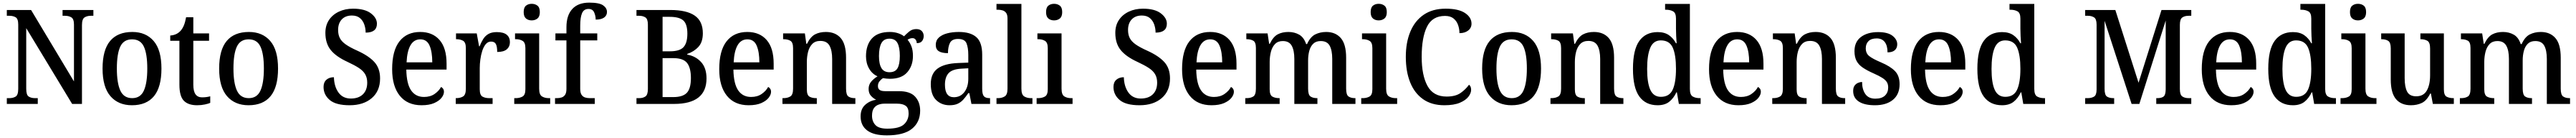

<svg xmlns="http://www.w3.org/2000/svg" viewBox="-20 -790 19641 1049"><path d="M32 0V-44H51Q80 -44 99.5 -56Q119 -68 119 -115V-603Q119 -647 99.5 -658.5Q80 -670 52 -670H32V-714H217L544 -171V-603Q544 -646 524 -658Q504 -670 476 -670H457V-714H692V-670H672Q644 -670 624.5 -657.5Q605 -645 605 -599V0H530L180 -576V-115Q180 -68 199 -56Q218 -44 247 -44H268V0Z M986 10Q882 10 822 -59Q762 -128 762 -269Q762 -410 819.5 -478.5Q877 -547 989 -547Q1092 -547 1151.5 -478.5Q1211 -410 1211 -269Q1211 -128 1154 -59Q1097 10 986 10ZM988 -44Q1051 -44 1077 -101.5Q1103 -159 1103 -269Q1103 -380 1077 -435.5Q1051 -491 987 -491Q923 -491 897 -435.5Q871 -380 871 -269Q871 -159 897.5 -101.5Q924 -44 988 -44Z M1483 10Q1415 10 1381.5 -24.5Q1348 -59 1348 -146V-480H1278V-520Q1327 -523 1357 -556Q1372 -573 1382 -597Q1392 -621 1399 -659H1454V-536H1574V-480H1454V-147Q1454 -96 1471 -73Q1488 -50 1520 -50Q1538 -50 1553 -52Q1568 -54 1583 -58V-8Q1570 -2 1542.5 4Q1515 10 1483 10Z M1875 10Q1771 10 1711 -59Q1651 -128 1651 -269Q1651 -410 1708.5 -478.5Q1766 -547 1878 -547Q1981 -547 2040.5 -478.5Q2100 -410 2100 -269Q2100 -128 2043 -59Q1986 10 1875 10ZM1877 -44Q1940 -44 1966 -101.5Q1992 -159 1992 -269Q1992 -380 1966 -435.5Q1940 -491 1876 -491Q1812 -491 1786 -435.5Q1760 -380 1760 -269Q1760 -159 1786.5 -101.5Q1813 -44 1877 -44Z M2646 10Q2541 10 2494 -30Q2447 -70 2447 -129Q2447 -165 2469 -184Q2491 -203 2526 -203Q2528 -132 2561 -86.5Q2594 -41 2655 -41Q2714 -41 2747 -73Q2780 -105 2780 -162Q2780 -199 2764.5 -225.5Q2749 -252 2716 -273.5Q2683 -295 2631 -319Q2543 -359 2502 -409.5Q2461 -460 2461 -540Q2461 -597 2488.5 -638Q2516 -679 2564 -701.5Q2612 -724 2672 -724Q2761 -724 2807.5 -689Q2854 -654 2854 -610Q2854 -542 2768 -542Q2768 -574 2757.5 -604Q2747 -634 2724 -653Q2701 -672 2663 -672Q2614 -672 2586 -642.5Q2558 -613 2558 -562Q2558 -527 2571 -501Q2584 -475 2616 -452.5Q2648 -430 2704 -405Q2791 -366 2834.5 -318.5Q2878 -271 2878 -194Q2878 -98 2814.5 -44Q2751 10 2646 10Z M3194 10Q3087 10 3028.5 -62Q2970 -134 2970 -264Q2970 -405 3026 -476Q3082 -547 3184 -547Q3278 -547 3331.5 -486Q3385 -425 3385 -306V-261H3078Q3080 -153 3114.5 -103Q3149 -53 3213 -53Q3261 -53 3294 -76Q3327 -99 3343 -129Q3352 -125 3358.5 -115.5Q3365 -106 3365 -92Q3365 -70 3346.5 -46.5Q3328 -23 3290.5 -6.5Q3253 10 3194 10ZM3276 -316Q3276 -395 3255.5 -443Q3235 -491 3185 -491Q3136 -491 3110 -446Q3084 -401 3080 -316Z M3455 0V-44H3458Q3489 -44 3510.5 -56.5Q3532 -69 3532 -116V-424Q3532 -468 3511 -480Q3490 -492 3460 -492H3457V-536H3615L3633 -438H3637Q3649 -469 3664.5 -493.5Q3680 -518 3704.5 -532Q3729 -546 3768 -546Q3819 -546 3843.5 -526Q3868 -506 3868 -470Q3868 -436 3844.5 -415.5Q3821 -395 3771 -395Q3771 -436 3761 -455Q3751 -474 3724 -474Q3700 -474 3683.5 -454Q3667 -434 3657 -403Q3647 -372 3642.5 -337.5Q3638 -303 3638 -274V-111Q3638 -67 3659 -55.5Q3680 -44 3710 -44H3736V0Z M4034 -635Q4008 -635 3990.5 -649.5Q3973 -664 3973 -698Q3973 -733 3990.5 -747Q4008 -761 4034 -761Q4060 -761 4078 -747Q4096 -733 4096 -698Q4096 -664 4078 -649.5Q4060 -635 4034 -635ZM3901 0V-44H3913Q3942 -44 3964 -56Q3986 -68 3986 -112V-424Q3986 -467 3964.5 -479.5Q3943 -492 3915 -492H3907V-536H4091V-116Q4091 -70 4112.5 -57Q4134 -44 4164 -44H4175V0Z M4212 0V-44H4226Q4245 -44 4261.5 -49Q4278 -54 4288.5 -69Q4299 -84 4299 -115V-483H4215V-536H4299V-583Q4299 -673 4343.5 -721.5Q4388 -770 4473 -770Q4549 -770 4578.5 -749.5Q4608 -729 4608 -699Q4608 -672 4586 -656.5Q4564 -641 4522 -641Q4522 -669 4510.5 -695.5Q4499 -722 4467 -722Q4432 -722 4418 -690Q4404 -658 4404 -594V-536H4534V-483H4404V-115Q4404 -84 4414.5 -69Q4425 -54 4441.5 -49Q4458 -44 4477 -44H4515V0Z M4833 0V-44H4854Q4883 -44 4901.5 -57Q4920 -70 4920 -114V-603Q4920 -646 4900.5 -658Q4881 -670 4854 -670H4833V-714H5092Q5215 -714 5277 -671.5Q5339 -629 5339 -537Q5339 -470 5305 -433.5Q5271 -397 5220 -380V-375Q5285 -363 5326 -318Q5367 -273 5367 -194Q5367 0 5119 0ZM5088 -400Q5163 -400 5192 -432Q5221 -464 5221 -534Q5221 -607 5190 -634.5Q5159 -662 5086 -662H5032V-400ZM5113 -52Q5186 -52 5217 -84.5Q5248 -117 5248 -197Q5248 -274 5219 -311Q5190 -348 5115 -348H5032V-52Z M5688 10Q5581 10 5522.5 -62Q5464 -134 5464 -264Q5464 -405 5520 -476Q5576 -547 5678 -547Q5772 -547 5825.5 -486Q5879 -425 5879 -306V-261H5572Q5574 -153 5608.5 -103Q5643 -53 5707 -53Q5755 -53 5788 -76Q5821 -99 5837 -129Q5846 -125 5852.5 -115.5Q5859 -106 5859 -92Q5859 -70 5840.5 -46.5Q5822 -23 5784.5 -6.5Q5747 10 5688 10ZM5770 -316Q5770 -395 5749.5 -443Q5729 -491 5679 -491Q5630 -491 5604 -446Q5578 -401 5574 -316Z M5946 0V-44H5953Q5984 -44 6005.5 -56.5Q6027 -69 6027 -116V-424Q6027 -468 6006.5 -480Q5986 -492 5955 -492H5951V-536H6117L6128 -457H6133Q6160 -511 6195 -529Q6230 -547 6277 -547Q6350 -547 6390.5 -500.5Q6431 -454 6431 -351V-116Q6431 -69 6449 -56.5Q6467 -44 6498 -44H6502V0H6325V-342Q6325 -406 6305 -442.5Q6285 -479 6235 -479Q6196 -479 6173.5 -456Q6151 -433 6141.5 -396.5Q6132 -360 6132 -318V-111Q6132 -67 6152 -55.5Q6172 -44 6203 -44H6208V0Z M6742 239Q6642 239 6592 201.5Q6542 164 6542 95Q6542 38 6576.5 7Q6611 -24 6660 -32Q6639 -42 6621 -61.5Q6603 -81 6603 -114Q6603 -145 6621 -167.5Q6639 -190 6671 -210Q6631 -227 6607 -268Q6583 -309 6583 -362Q6583 -448 6628 -497.5Q6673 -547 6765 -547Q6799 -547 6827.5 -537.5Q6856 -528 6873 -514Q6889 -531 6912 -550Q6935 -569 6966 -569Q6995 -569 7009 -553.5Q7023 -538 7023 -516Q7023 -495 7011 -478.5Q6999 -462 6970 -462Q6970 -477 6961.5 -488.5Q6953 -500 6938 -500Q6926 -500 6917 -496.5Q6908 -493 6900 -488Q6918 -467 6929.5 -437.5Q6941 -408 6941 -365Q6941 -290 6897.5 -240.5Q6854 -191 6765 -191Q6754 -191 6738 -192.5Q6722 -194 6713 -196Q6698 -187 6686 -172Q6674 -157 6674 -136Q6674 -116 6687 -106.5Q6700 -97 6730 -97H6834Q6920 -97 6958 -55Q6996 -13 6996 51Q6996 138 6934 188.5Q6872 239 6742 239ZM6762 -241Q6806 -241 6823.5 -271.5Q6841 -302 6841 -365Q6841 -430 6823 -463Q6805 -496 6762 -496Q6719 -496 6700.5 -462Q6682 -428 6682 -364Q6682 -303 6701 -272Q6720 -241 6762 -241ZM6745 188Q6837 188 6872.5 155.5Q6908 123 6908 72Q6908 30 6885.5 14Q6863 -2 6820 -2H6723Q6700 -2 6678.5 5.5Q6657 13 6643 32.5Q6629 52 6629 90Q6629 133 6655 160.5Q6681 188 6745 188Z M7220 10Q7159 10 7118 -29.5Q7077 -69 7077 -151Q7077 -231 7129 -269Q7181 -307 7286 -311L7363 -314V-373Q7363 -427 7349.5 -460.5Q7336 -494 7285 -494Q7238 -494 7223 -463.5Q7208 -433 7208 -386Q7162 -386 7138.5 -400.5Q7115 -415 7115 -449Q7115 -483 7138.5 -504.5Q7162 -526 7201.5 -536.5Q7241 -547 7291 -547Q7379 -547 7424 -508Q7469 -469 7469 -374V-116Q7469 -74 7481.5 -59Q7494 -44 7526 -44H7529V0H7387L7371 -82H7363Q7344 -54 7325.5 -33.5Q7307 -13 7282.5 -1.5Q7258 10 7220 10ZM7253 -51Q7303 -51 7333 -90Q7363 -129 7363 -191V-271L7310 -268Q7240 -264 7212.5 -233.5Q7185 -203 7185 -146Q7185 -51 7253 -51Z M7578 0V-44H7590Q7619 -44 7640.5 -57Q7662 -70 7662 -116V-649Q7662 -678 7651.5 -692Q7641 -706 7624.5 -711Q7608 -716 7590 -716H7578V-760H7768V-116Q7768 -70 7789.5 -57Q7811 -44 7841 -44H7852V0Z M8017 -635Q7991 -635 7973.5 -649.5Q7956 -664 7956 -698Q7956 -733 7973.5 -747Q7991 -761 8017 -761Q8043 -761 8061 -747Q8079 -733 8079 -698Q8079 -664 8061 -649.5Q8043 -635 8017 -635ZM7884 0V-44H7896Q7925 -44 7947 -56Q7969 -68 7969 -112V-424Q7969 -467 7947.5 -479.5Q7926 -492 7898 -492H7890V-536H8074V-116Q8074 -70 8095.5 -57Q8117 -44 8147 -44H8158V0Z M8669 10Q8564 10 8517 -30Q8470 -70 8470 -129Q8470 -165 8492 -184Q8514 -203 8549 -203Q8551 -132 8584 -86.5Q8617 -41 8678 -41Q8737 -41 8770 -73Q8803 -105 8803 -162Q8803 -199 8787.5 -225.5Q8772 -252 8739 -273.5Q8706 -295 8654 -319Q8566 -359 8525 -409.5Q8484 -460 8484 -540Q8484 -597 8511.5 -638Q8539 -679 8587 -701.5Q8635 -724 8695 -724Q8784 -724 8830.5 -689Q8877 -654 8877 -610Q8877 -542 8791 -542Q8791 -574 8780.5 -604Q8770 -634 8747 -653Q8724 -672 8686 -672Q8637 -672 8609 -642.5Q8581 -613 8581 -562Q8581 -527 8594 -501Q8607 -475 8639 -452.5Q8671 -430 8727 -405Q8814 -366 8857.5 -318.5Q8901 -271 8901 -194Q8901 -98 8837.5 -44Q8774 10 8669 10Z M9217 10Q9110 10 9051.5 -62Q8993 -134 8993 -264Q8993 -405 9049 -476Q9105 -547 9207 -547Q9301 -547 9354.5 -486Q9408 -425 9408 -306V-261H9101Q9103 -153 9137.5 -103Q9172 -53 9236 -53Q9284 -53 9317 -76Q9350 -99 9366 -129Q9375 -125 9381.5 -115.5Q9388 -106 9388 -92Q9388 -70 9369.5 -46.5Q9351 -23 9313.5 -6.5Q9276 10 9217 10ZM9299 -316Q9299 -395 9278.5 -443Q9258 -491 9208 -491Q9159 -491 9133 -446Q9107 -401 9103 -316Z M9475 0V-44H9485Q9516 -44 9536 -56.5Q9556 -69 9556 -116V-425Q9556 -469 9536 -480.5Q9516 -492 9486 -492H9483V-536H9645L9657 -457H9662Q9688 -511 9722.5 -529Q9757 -547 9804 -547Q9850 -547 9886 -526.5Q9922 -506 9939 -455H9946Q9971 -510 10008.5 -528.5Q10046 -547 10092 -547Q10163 -547 10203.5 -500.5Q10244 -454 10244 -351V-116Q10244 -69 10262.5 -56.5Q10281 -44 10312 -44H10315V0H10138V-342Q10138 -407 10118.5 -442.5Q10099 -478 10050 -478Q10014 -478 9993 -457.5Q9972 -437 9963 -403.5Q9954 -370 9954 -331V-116Q9954 -69 9972.5 -56.5Q9991 -44 10022 -44H10025V0H9849V-342Q9849 -407 9829 -442.5Q9809 -478 9761 -478Q9724 -478 9702 -455.5Q9680 -433 9670.5 -396.5Q9661 -360 9661 -318V-111Q9661 -67 9682 -55.5Q9703 -44 9734 -44H9737V0Z M10492 -635Q10466 -635 10448.5 -649.5Q10431 -664 10431 -698Q10431 -733 10448.5 -747Q10466 -761 10492 -761Q10518 -761 10536 -747Q10554 -733 10554 -698Q10554 -664 10536 -649.5Q10518 -635 10492 -635ZM10359 0V-44H10371Q10400 -44 10422 -56Q10444 -68 10444 -112V-424Q10444 -467 10422.5 -479.5Q10401 -492 10373 -492H10365V-536H10549V-116Q10549 -70 10570.5 -57Q10592 -44 10622 -44H10633V0Z M10993 10Q10896 10 10830.5 -36Q10765 -82 10732 -164.5Q10699 -247 10699 -358Q10699 -467 10733.5 -549.5Q10768 -632 10835.5 -678Q10903 -724 11003 -724Q11101 -724 11150.5 -691Q11200 -658 11200 -610Q11200 -578 11174.5 -558Q11149 -538 11108 -538Q11108 -570 11097.5 -600Q11087 -630 11063 -649.5Q11039 -669 10998 -669Q10901 -669 10860.5 -587Q10820 -505 10820 -358Q10820 -217 10864.5 -136.5Q10909 -56 11010 -56Q11078 -56 11117 -83.5Q11156 -111 11181 -146Q11197 -134 11197 -107Q11197 -82 11176.5 -55Q11156 -28 11111 -9Q11066 10 10993 10Z M11505 10Q11401 10 11341 -59Q11281 -128 11281 -269Q11281 -410 11338.5 -478.5Q11396 -547 11508 -547Q11611 -547 11670.5 -478.5Q11730 -410 11730 -269Q11730 -128 11673 -59Q11616 10 11505 10ZM11507 -44Q11570 -44 11596 -101.5Q11622 -159 11622 -269Q11622 -380 11596 -435.5Q11570 -491 11506 -491Q11442 -491 11416 -435.5Q11390 -380 11390 -269Q11390 -159 11416.5 -101.5Q11443 -44 11507 -44Z M11802 0V-44H11809Q11840 -44 11861.5 -56.5Q11883 -69 11883 -116V-424Q11883 -468 11862.5 -480Q11842 -492 11811 -492H11807V-536H11973L11984 -457H11989Q12016 -511 12051 -529Q12086 -547 12133 -547Q12206 -547 12246.5 -500.5Q12287 -454 12287 -351V-116Q12287 -69 12305 -56.5Q12323 -44 12354 -44H12358V0H12181V-342Q12181 -406 12161 -442.5Q12141 -479 12091 -479Q12052 -479 12029.5 -456Q12007 -433 11997.5 -396.5Q11988 -360 11988 -318V-111Q11988 -67 12008 -55.5Q12028 -44 12059 -44H12064V0Z M12619 10Q12528 10 12479.5 -56.5Q12431 -123 12431 -267Q12431 -412 12479.5 -479Q12528 -546 12619 -546Q12672 -546 12705.5 -522.5Q12739 -499 12759 -461H12764Q12762 -485 12760.5 -515.5Q12759 -546 12759 -571V-649Q12759 -692 12736.5 -704Q12714 -716 12684 -716H12676V-760H12865V-114Q12865 -69 12886.5 -56.5Q12908 -44 12940 -44H12947V0H12781L12766 -88H12762Q12741 -43 12707.5 -16.5Q12674 10 12619 10ZM12644 -54Q12709 -54 12734 -108.5Q12759 -163 12759 -267Q12759 -372 12734.5 -427.5Q12710 -483 12643 -483Q12587 -483 12563 -427Q12539 -371 12539 -266Q12539 -160 12563.5 -107Q12588 -54 12644 -54Z M13235 10Q13128 10 13069.5 -62Q13011 -134 13011 -264Q13011 -405 13067 -476Q13123 -547 13225 -547Q13319 -547 13372.5 -486Q13426 -425 13426 -306V-261H13119Q13121 -153 13155.5 -103Q13190 -53 13254 -53Q13302 -53 13335 -76Q13368 -99 13384 -129Q13393 -125 13399.5 -115.5Q13406 -106 13406 -92Q13406 -70 13387.5 -46.5Q13369 -23 13331.5 -6.5Q13294 10 13235 10ZM13317 -316Q13317 -395 13296.5 -443Q13276 -491 13226 -491Q13177 -491 13151 -446Q13125 -401 13121 -316Z M13493 0V-44H13500Q13531 -44 13552.5 -56.5Q13574 -69 13574 -116V-424Q13574 -468 13553.5 -480Q13533 -492 13502 -492H13498V-536H13664L13675 -457H13680Q13707 -511 13742 -529Q13777 -547 13824 -547Q13897 -547 13937.5 -500.5Q13978 -454 13978 -351V-116Q13978 -69 13996 -56.5Q14014 -44 14045 -44H14049V0H13872V-342Q13872 -406 13852 -442.5Q13832 -479 13782 -479Q13743 -479 13720.5 -456Q13698 -433 13688.5 -396.5Q13679 -360 13679 -318V-111Q13679 -67 13699 -55.5Q13719 -44 13750 -44H13755V0Z M14276 10Q14196 10 14153 -18Q14110 -46 14110 -98Q14110 -125 14121 -139.5Q14132 -154 14148 -160.5Q14164 -167 14178 -167Q14178 -111 14202.5 -75.5Q14227 -40 14279 -40Q14328 -40 14352.5 -63.5Q14377 -87 14377 -125Q14377 -149 14367 -165.5Q14357 -182 14333 -197.5Q14309 -213 14266 -232Q14216 -254 14183.5 -276Q14151 -298 14135.5 -327.5Q14120 -357 14120 -401Q14120 -472 14169.5 -509Q14219 -546 14300 -546Q14374 -546 14410 -518Q14446 -490 14446 -453Q14446 -425 14427.5 -408.5Q14409 -392 14372 -392Q14372 -443 14351 -470.5Q14330 -498 14289 -498Q14248 -498 14227 -477.5Q14206 -457 14206 -423Q14206 -385 14232 -364Q14258 -343 14322 -316Q14393 -286 14428.5 -250Q14464 -214 14464 -150Q14464 -73 14413.5 -31.5Q14363 10 14276 10Z M14774 10Q14667 10 14608.5 -62Q14550 -134 14550 -264Q14550 -405 14606 -476Q14662 -547 14764 -547Q14858 -547 14911.5 -486Q14965 -425 14965 -306V-261H14658Q14660 -153 14694.5 -103Q14729 -53 14793 -53Q14841 -53 14874 -76Q14907 -99 14923 -129Q14932 -125 14938.5 -115.5Q14945 -106 14945 -92Q14945 -70 14926.5 -46.5Q14908 -23 14870.5 -6.5Q14833 10 14774 10ZM14856 -316Q14856 -395 14835.5 -443Q14815 -491 14765 -491Q14716 -491 14690 -446Q14664 -401 14660 -316Z M15245 10Q15154 10 15105.5 -56.5Q15057 -123 15057 -267Q15057 -412 15105.5 -479Q15154 -546 15245 -546Q15298 -546 15331.5 -522.5Q15365 -499 15385 -461H15390Q15388 -485 15386.5 -515.5Q15385 -546 15385 -571V-649Q15385 -692 15362.5 -704Q15340 -716 15310 -716H15302V-760H15491V-114Q15491 -69 15512.5 -56.5Q15534 -44 15566 -44H15573V0H15407L15392 -88H15388Q15367 -43 15333.5 -16.5Q15300 10 15245 10ZM15270 -54Q15335 -54 15360 -108.5Q15385 -163 15385 -267Q15385 -372 15360.5 -427.5Q15336 -483 15269 -483Q15213 -483 15189 -427Q15165 -371 15165 -266Q15165 -160 15189.5 -107Q15214 -54 15270 -54Z M15879 0V-44H15898Q15927 -44 15946.5 -55.5Q15966 -67 15966 -110V-603Q15966 -646 15946.5 -658Q15927 -670 15900 -670H15879V-714H16109L16286 -161L16461 -714H16688V-670H16667Q16639 -670 16620 -657.5Q16601 -645 16601 -601V-113Q16601 -69 16620 -56.5Q16639 -44 16668 -44H16688V0H16421V-44H16429Q16460 -44 16476 -55.5Q16492 -67 16493 -109V-634L16292 0H16233L16027 -632V-115Q16027 -68 16045 -56Q16063 -44 16095 -44H16100V0Z M16992 10Q16885 10 16826.5 -62Q16768 -134 16768 -264Q16768 -405 16824 -476Q16880 -547 16982 -547Q17076 -547 17129.5 -486Q17183 -425 17183 -306V-261H16876Q16878 -153 16912.5 -103Q16947 -53 17011 -53Q17059 -53 17092 -76Q17125 -99 17141 -129Q17150 -125 17156.5 -115.5Q17163 -106 17163 -92Q17163 -70 17144.5 -46.5Q17126 -23 17088.5 -6.5Q17051 10 16992 10ZM17074 -316Q17074 -395 17053.5 -443Q17033 -491 16983 -491Q16934 -491 16908 -446Q16882 -401 16878 -316Z M17463 10Q17372 10 17323.5 -56.5Q17275 -123 17275 -267Q17275 -412 17323.5 -479Q17372 -546 17463 -546Q17516 -546 17549.5 -522.5Q17583 -499 17603 -461H17608Q17606 -485 17604.5 -515.5Q17603 -546 17603 -571V-649Q17603 -692 17580.5 -704Q17558 -716 17528 -716H17520V-760H17709V-114Q17709 -69 17730.5 -56.5Q17752 -44 17784 -44H17791V0H17625L17610 -88H17606Q17585 -43 17551.5 -16.5Q17518 10 17463 10ZM17488 -54Q17553 -54 17578 -108.5Q17603 -163 17603 -267Q17603 -372 17578.5 -427.5Q17554 -483 17487 -483Q17431 -483 17407 -427Q17383 -371 17383 -266Q17383 -160 17407.5 -107Q17432 -54 17488 -54Z M17959 -635Q17933 -635 17915.5 -649.5Q17898 -664 17898 -698Q17898 -733 17915.5 -747Q17933 -761 17959 -761Q17985 -761 18003 -747Q18021 -733 18021 -698Q18021 -664 18003 -649.5Q17985 -635 17959 -635ZM17826 0V-44H17838Q17867 -44 17889 -56Q17911 -68 17911 -112V-424Q17911 -467 17889.5 -479.5Q17868 -492 17840 -492H17832V-536H18016V-116Q18016 -70 18037.5 -57Q18059 -44 18089 -44H18100V0Z M18363 10Q18288 10 18248.5 -37Q18209 -84 18209 -186V-423Q18209 -467 18189.5 -479.5Q18170 -492 18139 -492H18136V-536H18315V-196Q18315 -130 18333.5 -94Q18352 -58 18403 -58Q18459 -58 18484 -102Q18509 -146 18509 -218V-421Q18509 -468 18488 -480Q18467 -492 18438 -492H18435V-536H18614V-111Q18614 -66 18635 -55Q18656 -44 18686 -44H18690V0H18530L18515 -79H18510Q18483 -25 18446 -7.5Q18409 10 18363 10Z M18736 0V-44H18746Q18777 -44 18797 -56.5Q18817 -69 18817 -116V-425Q18817 -469 18797 -480.5Q18777 -492 18747 -492H18744V-536H18906L18918 -457H18923Q18949 -511 18983.5 -529Q19018 -547 19065 -547Q19111 -547 19147 -526.5Q19183 -506 19200 -455H19207Q19232 -510 19269.5 -528.5Q19307 -547 19353 -547Q19424 -547 19464.5 -500.5Q19505 -454 19505 -351V-116Q19505 -69 19523.5 -56.5Q19542 -44 19573 -44H19576V0H19399V-342Q19399 -407 19379.5 -442.5Q19360 -478 19311 -478Q19275 -478 19254 -457.5Q19233 -437 19224 -403.5Q19215 -370 19215 -331V-116Q19215 -69 19233.5 -56.5Q19252 -44 19283 -44H19286V0H19110V-342Q19110 -407 19090 -442.5Q19070 -478 19022 -478Q18985 -478 18963 -455.5Q18941 -433 18931.5 -396.5Q18922 -360 18922 -318V-111Q18922 -67 18943 -55.5Q18964 -44 18995 -44H18998V0Z"/></svg>

Font: Noto Serif Bengali SemiCondensed Medium
Style: Regular
Weight: 500
Width: 4
Designer: Juan Bruce, Universal Thirst, Indian Type Foundry and the Monotype Design Team.
Foundry: Monotype Imaging Inc.
Version: Version 2.003; ttfautohint (v1.8.4.7-5d5b)